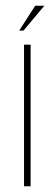

<svg xmlns="http://www.w3.org/2000/svg" viewBox="-20 -651 191 671"><path d="M64 0V-495H87V0ZM47 -544 103 -631H135L62 -544Z"/></svg>

Font: Alumni Sans Thin
Style: Regular
Weight: 100
Designer: Robert E. Leuschke
Foundry: Robert E. Leuschke
Version: Version 1.018